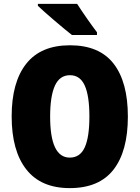

<svg xmlns="http://www.w3.org/2000/svg" viewBox="-20 -958 719 988"><path d="M339 10Q191 10 115.5 -86Q40 -182 40 -359Q40 -535 115 -630Q190 -725 340 -725Q491 -725 564.5 -630.5Q638 -536 638 -358Q638 -180 564 -85Q490 10 339 10ZM339 -147Q392 -147 416 -199.5Q440 -252 440 -358Q440 -465 416 -518Q392 -571 340 -571Q287 -571 262.5 -517Q238 -463 238 -358Q238 -147 339 -147ZM479 -792V-778H350Q319 -802 260.5 -852Q202 -902 175 -928V-938H377Q396 -908 426 -865Q456 -822 479 -792Z"/></svg>

Font: Noto Sans Display Black Narrow
Style: Regular
Weight: 900
Width: 4
Designer: Monotype Design team
Foundry: Monotype Imaging Inc.
Version: Version 1.000